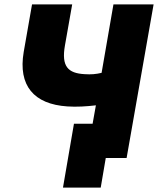

<svg xmlns="http://www.w3.org/2000/svg" viewBox="-20 -720 720 875"><path d="M267 135H439L462 0H557L680 -700H497L443 -388C417 -382 396 -380 366 -382C290 -386 259 -417 276 -513L309 -700H126L88 -483C62 -330 134 -245 287 -235C329 -232 375 -235 417 -240L402 -156H317Z"/></svg>

Font: Fixel Display 20240404 ExBold
Style: Italic
Weight: 800
Italic angle: -10°
Designer: AlfaBravo + MacPaw
Foundry: Kyrylo Tkachov, Marchela Mozhyna, Serhii Makarenko, Maria Weinstein, Zakhar Kryvoshyya
Version: Version 1.211;Glyphs 3.2 (3225)